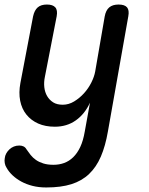

<svg xmlns="http://www.w3.org/2000/svg" viewBox="-38 -580 658 847"><path d="M336 0 359 -127Q336 -77 296.5 -49Q257 -21 204 -21Q162 -21 130.5 -35Q99 -49 78.5 -74.5Q58 -100 51 -135.5Q44 -171 52 -214L108 -508Q114 -535 128.5 -547.5Q143 -560 169 -560Q195 -560 206 -547.5Q217 -535 212 -508L160 -241Q155 -217 157.5 -195Q160 -173 170 -156Q180 -139 196.5 -128.5Q213 -118 239 -118Q265 -118 289 -132.5Q313 -147 332.5 -168.5Q352 -190 365 -216Q378 -242 382 -265L424 -508Q429 -535 444 -547.5Q459 -560 485 -560Q512 -560 522.5 -547.5Q533 -535 528 -508L438 0Q427 64 407 110.5Q387 157 355 187.5Q323 218 277 232.5Q231 247 166 247Q133 247 105.5 240Q78 233 56 221Q34 209 17.5 193.5Q1 178 -9 160Q-15 151 -17 139.5Q-19 128 -17 118Q-16 107 -10.5 97Q-5 87 3.5 79Q12 71 23 66.5Q34 62 47 62Q58 62 66 66Q74 70 79 79Q87 91 97 103.5Q107 116 120.5 125.5Q134 135 153 141Q172 147 198 147Q223 147 245 139Q267 131 285 113.5Q303 96 316 68.5Q329 41 336 0Z"/></svg>

Font: Maple Mono Medium
Style: Italic
Weight: 500
Italic angle: -10°
Monospace: yes
Designer: subframe7536
Version: Version 7.000